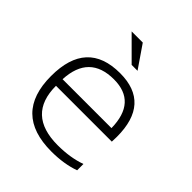

<svg xmlns="http://www.w3.org/2000/svg" viewBox="-193 -822 946 946"><g transform="rotate(45 280.0 -349.0)"><path d="M284.7 -512.7Q495.1 -512.7 495.1 -279.8Q495.1 -263.2 494.1 -245.1H105Q105 -43.9 317.9 -43.9Q405.3 -43.9 473.1 -68.4V-24.4Q405.3 0 317.9 0Q53.7 0 53.7 -262.2Q53.7 -512.7 284.7 -512.7ZM105 -291H445.8Q442.9 -469.7 284.7 -469.7Q113.8 -469.7 105 -291ZM336.9 -581.5H295.9L179.2 -698.2H256.8Z"/></g></svg>

Font: Voltera Light
Style: Light
Weight: 300
Designer: Bernd Montag
Version: Version 1.301